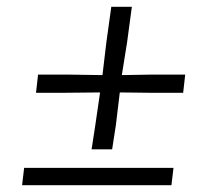

<svg xmlns="http://www.w3.org/2000/svg" viewBox="-20 -545 641 565"><path d="M249.5 -105.5 260.5 -177 274.5 -273 173 -272H86L92 -325.5H180.5L281.5 -324L293 -420.5L307.5 -525H368L354 -420.5L338.5 -324L426.5 -325.5H525L519 -272H419L332.5 -273L321 -177L310 -105.5ZM45 0 51 -51H490.5L484.5 0Z"/></svg>

Font: Merriweather 96pt Medium
Style: Italic
Weight: 500
Italic angle: -7.8°
Version: Version 2.101